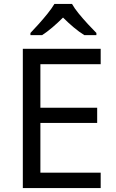

<svg xmlns="http://www.w3.org/2000/svg" viewBox="-20 -964 596 984"><path d="M496 0H97V-714H496V-635H187V-412H478V-334H187V-79H496ZM349 -944Q361 -922 383.5 -894.5Q406 -867 430.5 -840.5Q455 -814 474 -795V-784H412Q386 -800 358 -823.5Q330 -847 303 -874Q276 -847 249 -824Q222 -801 196 -784H136V-795Q155 -815 178.5 -841Q202 -867 224 -894.5Q246 -922 259 -944Z"/></svg>

Font: Noto Sans Khojki
Style: Regular
Weight: 400
Designer: Monotype Design Team
Foundry: Monotype Imaging Inc.
Version: Version 2.003; ttfautohint (v1.8.4.7-5d5b)